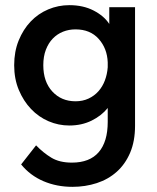

<svg xmlns="http://www.w3.org/2000/svg" viewBox="-20 -479 609 745"><path d="M249 8Q207 8 168.5 -8.5Q130 -25 100.5 -56Q71 -87 53 -130Q35 -173 35 -226Q35 -279 52.5 -322Q70 -365 99 -395.5Q128 -426 167 -442.5Q206 -459 249 -459Q303 -459 343.5 -438Q384 -417 404 -386V-451H504V9Q504 69 485 113.5Q466 158 433 187.5Q400 217 355.5 231.5Q311 246 261 246Q200 246 148.5 224Q97 202 62 159L120 85Q148 114 179.5 133Q211 152 259 152Q328 152 363 111.5Q398 71 398 -6V-60Q374 -30 335.5 -11Q297 8 249 8ZM273 -86Q301 -86 323.5 -96.5Q346 -107 362 -125Q378 -143 387 -167Q396 -191 398 -218V-237Q396 -291 363 -328Q330 -365 273 -365Q247 -365 224.5 -356Q202 -347 185 -329.5Q168 -312 158 -286Q148 -260 148 -226Q148 -162 183 -124Q218 -86 273 -86Z"/></svg>

Font: Tilda Sans Semibold
Style: Regular
Weight: 600
Designer: ParaType Ltd
Foundry: ParaType Ltd
Version: Version 1.009